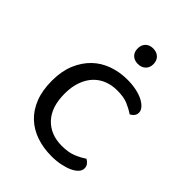

<svg xmlns="http://www.w3.org/2000/svg" viewBox="-195 -756 868 868"><g transform="rotate(45 239.0 -322.0)"><path d="M289 -408Q255 -408 226 -396.5Q197 -385 176 -362.5Q155 -340 143 -306.5Q131 -273 131 -230Q131 -144 174 -98.5Q217 -53 289 -53Q331 -53 359 -64.5Q387 -76 409 -91Q420 -85 427 -76Q434 -67 434 -54Q434 -40 423 -28Q412 -16 392.5 -7Q373 2 346.5 7.5Q320 13 289 13Q237 13 193 -2Q149 -17 117 -47Q85 -77 67 -122.5Q49 -168 49 -230Q49 -291 68 -336.5Q87 -382 119 -413Q151 -444 194.5 -459.5Q238 -475 287 -475Q318 -475 344.5 -469.5Q371 -464 390 -454Q409 -444 419.5 -431.5Q430 -419 430 -406Q430 -394 423 -385Q416 -376 405 -371Q383 -386 357 -397Q331 -408 289 -408ZM321 -607Q321 -585 307 -571.5Q293 -558 270 -558Q247 -558 233.5 -571.5Q220 -585 220 -607Q220 -630 233.5 -643.5Q247 -657 270 -657Q293 -657 307 -643.5Q321 -630 321 -607Z"/></g></svg>

Font: Baloo Thambi 2
Style: Regular
Weight: 400
Designer: Aadarsh Rajan and Ek Type
Foundry: Ek Type
Version: Version 1.640;hotconv 1.0.111;makeotfexe 2.5.65597; ttfautoh